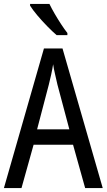

<svg xmlns="http://www.w3.org/2000/svg" viewBox="-20 -1029 547 983"><path d="M416 -66 354 -288H152L90 -66H0L205 -781H300L506 -66ZM274 -596Q269 -619 262 -648.5Q255 -678 252 -700Q248 -674 242 -647Q236 -620 230 -596L170 -367H335ZM233 -1009Q244 -986 260 -958.5Q276 -931 293 -905Q310 -879 325 -860V-849H270Q250 -866 222.5 -894Q195 -922 171 -950.5Q147 -979 134 -1000V-1009Z"/></svg>

Font: Noto Sans Malayalam UI Condensed
Style: Regular
Weight: 400
Width: 3
Designer: Jelle Bosma - Monotype Design Team
Foundry: Monotype Imaging Inc.
Version: Version 2.104; ttfautohint (v1.8.4.7-5d5b)